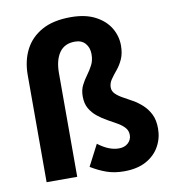

<svg xmlns="http://www.w3.org/2000/svg" viewBox="-89 -889 895 982"><g transform="rotate(-10 358.0 -398.0)"><path d="M477 14Q427 14 387 0Q347 -14 306 -39L363 -149Q392 -127 418.5 -116.5Q445 -106 471 -106Q501 -106 519 -123Q537 -140 537 -164Q537 -187 522.5 -203Q508 -219 485 -232Q462 -245 436 -259.5Q410 -274 387 -292.5Q364 -311 349 -336.5Q334 -362 334 -400Q334 -433 346.5 -457.5Q359 -482 375 -503.5Q391 -525 403.5 -549Q416 -573 416 -605Q416 -639 397 -661Q378 -683 343 -683Q289 -683 262 -644.5Q235 -606 235 -538V0H76V-556Q76 -630 105 -687Q134 -744 193 -777Q252 -810 343 -810Q419 -810 470 -783.5Q521 -757 546.5 -714.5Q572 -672 572 -623Q572 -582 559 -553Q546 -524 528 -502.5Q510 -481 496.5 -461.5Q483 -442 483 -420Q483 -401 497.5 -386.5Q512 -372 535 -359.5Q558 -347 583.5 -332.5Q609 -318 632 -297Q655 -276 670 -246Q685 -216 685 -172Q685 -121 661 -78.5Q637 -36 591 -11Q545 14 477 14Z"/></g></svg>

Font: Noto Sans TC Thin ExtraBold
Style: Regular
Weight: 800
Version: Version 2.004-H2;hotconv 1.0.118;makeotfexe 2.5.65603